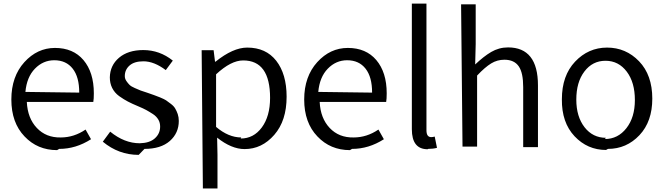

<svg xmlns="http://www.w3.org/2000/svg" viewBox="-20 -814 3696 1066"><path d="M308.6 12.7C370.1 12.7 428.7 -4.9 485.4 -41L455.1 -94.7C412.1 -65.4 366.2 -50.8 317.4 -50.8C262.7 -49.8 218.8 -67.4 184.6 -103.5C150.4 -139.6 131.8 -187.5 128.9 -248H498C500 -258.8 501 -274.4 501 -295.9C501 -374 481.4 -435.5 443.4 -480.5C405.3 -525.4 352.5 -547.9 285.2 -547.9C219.7 -547.9 163.1 -521.5 115.2 -468.8C67.4 -416 43 -346.7 43 -261.7C43 -175.8 67.4 -107.4 116.2 -56.6C164.1 -5.9 224.6 19.5 296.9 19.5ZM121.1 -303.7C126 -358.4 143.6 -401.4 173.8 -432.6C204.1 -463.9 240.2 -479.5 281.2 -479.5C325.2 -479.5 359.4 -463.9 383.8 -432.6C408.2 -401.4 419.9 -357.4 419.9 -299.8Z M782.2 12.7C842.8 12.7 889.6 -2 922.9 -31.2C956.1 -60.5 972.7 -97.7 972.7 -142.6C972.7 -156.2 970.7 -168.9 966.8 -180.7C962.9 -192.4 958 -202.1 953.1 -210.9C948.2 -219.7 940.4 -228.5 928.7 -237.3C917 -246.1 908.2 -252.9 902.3 -256.8C896.5 -260.7 884.8 -266.6 868.2 -273.4C851.6 -280.3 840.8 -284.2 835 -286.1C829.1 -288.1 817.4 -292 798.8 -298.8C781.2 -304.7 768.6 -308.6 760.7 -311.5C752.9 -314.5 742.2 -319.3 728.5 -325.2C714.8 -331.1 705.1 -336.9 699.2 -342.8C693.4 -348.6 687.5 -355.5 681.6 -364.3C675.8 -373 672.9 -381.8 672.9 -391.6C672.9 -415 681.6 -434.6 699.2 -450.2C716.8 -465.8 742.2 -473.6 776.4 -473.6C816.4 -473.6 857.4 -457 900.4 -424.8L939.5 -477.5C890.6 -516.6 835.9 -536.1 775.4 -536.1C718.8 -536.1 673.8 -521.5 640.6 -493.2C607.4 -464.8 590.8 -428.7 589.8 -384.8C589.8 -363.3 593.8 -343.8 602.5 -326.2C611.3 -308.6 624 -293 641.6 -280.3C659.2 -267.6 675.8 -257.8 690.4 -250C705.1 -242.2 724.6 -233.4 748 -223.6C766.6 -215.8 781.2 -209 792 -203.1C802.7 -197.3 815.4 -189.5 829.1 -180.7C842.8 -171.9 852.5 -161.1 859.4 -149.4C866.2 -137.7 869.1 -125 869.1 -111.3C869.1 -85 859.4 -63.5 839.8 -45.9C820.3 -28.3 792 -19.5 755.9 -18.6C699.2 -18.6 644.5 -40 591.8 -83L550.8 -27.3C609.4 21.5 675.8 45.9 750 45.9Z M1106.4 232.4H1187.5V44.9L1185.5 -49.8C1238.3 -7.8 1289.1 13.7 1337.9 13.7C1402.3 13.7 1457 -12.7 1502.9 -65.4C1548.8 -118.2 1571.3 -188.5 1571.3 -277.3C1571.3 -361.3 1551.8 -427.7 1513.7 -476.6C1475.6 -525.4 1421.9 -549.8 1352.5 -549.8C1299.8 -549.8 1241.2 -523.4 1176.8 -471.7H1173.8L1166 -535.2H1099.6ZM1319.3 -50.8C1272.5 -50.8 1225.6 -70.3 1179.7 -109.4V-401.4C1235.4 -453.1 1285.2 -478.5 1330.1 -478.5C1429.7 -478.5 1479.5 -409.2 1479.5 -270.5C1479.5 -202.1 1463.9 -147.5 1433.6 -106.4C1403.3 -65.4 1364.3 -44.9 1316.4 -44.9Z M1934.6 12.7C1996.1 12.7 2054.7 -4.9 2111.3 -41L2081.1 -94.7C2038.1 -65.4 1992.2 -50.8 1943.4 -50.8C1888.7 -49.8 1844.7 -67.4 1810.5 -103.5C1776.4 -139.6 1757.8 -187.5 1754.9 -248H2124C2126 -258.8 2127 -274.4 2127 -295.9C2127 -374 2107.4 -435.5 2069.3 -480.5C2031.2 -525.4 1978.5 -547.9 1911.1 -547.9C1845.7 -547.9 1789.1 -521.5 1741.2 -468.8C1693.4 -416 1668.9 -346.7 1668.9 -261.7C1668.9 -175.8 1693.4 -107.4 1742.2 -56.6C1790 -5.9 1850.6 19.5 1922.9 19.5ZM1747.1 -303.7C1752 -358.4 1769.5 -401.4 1799.8 -432.6C1830.1 -463.9 1866.2 -479.5 1907.2 -479.5C1951.2 -479.5 1985.4 -463.9 2009.8 -432.6C2034.2 -401.4 2045.9 -357.4 2045.9 -299.8Z M2357.4 12.7C2375 12.7 2391.6 10.7 2406.2 6.8L2393.6 -55.7C2386.7 -53.7 2379.9 -52.7 2374 -52.7C2356.4 -52.7 2347.7 -65.4 2347.7 -90.8V-793.9H2266.6V-96.7C2266.6 -22.5 2295.9 14.6 2354.5 14.6Z M2547.9 0H2628.9V-394.5C2658.2 -425.8 2684.6 -448.2 2707 -461.9C2729.5 -475.6 2753.9 -482.4 2780.3 -482.4C2817.4 -482.4 2843.8 -469.7 2860.4 -445.3C2877 -420.9 2884.8 -382.8 2884.8 -330.1V2.9H2966.8V-339.8C2966.8 -480.5 2911.1 -550.8 2800.8 -550.8C2766.6 -550.8 2735.4 -542 2707 -525.4C2678.7 -508.8 2649.4 -485.4 2618.2 -456.1L2621.1 -569.3V-790H2540Z M3355.5 12.7C3423.8 12.7 3482.4 -12.7 3530.3 -63.5C3578.1 -114.3 3601.6 -181.6 3601.6 -266.6C3601.6 -353.5 3577.1 -422.9 3528.3 -473.6C3479.5 -524.4 3419.9 -549.8 3350.6 -549.8C3281.2 -549.8 3221.7 -523.4 3172.9 -471.7C3124 -419.9 3099.6 -350.6 3099.6 -262.7C3098.6 -176.8 3122.1 -108.4 3169.9 -57.6C3217.8 -6.8 3276.4 18.6 3344.7 18.6ZM3344.7 -48.8C3295.9 -48.8 3255.9 -68.4 3225.6 -107.4C3195.3 -146.5 3179.7 -197.3 3179.7 -260.7C3179.7 -325.2 3194.3 -377 3224.6 -417C3254.9 -457 3293.9 -476.6 3341.8 -476.6C3390.6 -476.6 3429.7 -456.1 3460 -416C3490.2 -376 3504.9 -323.2 3504.9 -258.8C3504.9 -194.3 3489.3 -142.6 3458 -102.5C3426.8 -62.5 3386.7 -42 3337.9 -42Z"/></svg>

Font: Gen Shin Gothic P Normal
Style: Regular
Weight: 300
Designer: [Source Han Sans]
Ryoko NISHIZUKA  (kana & ideographs); Paul D. Hunt (Latin, Greek & Cyrillic); Wenlong ZHANG  (bopomofo
Version: Version 1.002.20150607